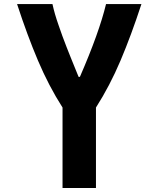

<svg xmlns="http://www.w3.org/2000/svg" viewBox="-20 -937 725 957"><path d="M378.3 -554Q474.6 -775.4 508.5 -916.7H684.9Q634.1 -761.1 580.7 -635.1Q527.3 -509.1 458.3 -401V0H291.7V-401Q222.7 -509.1 169.3 -635.1Q115.9 -761.1 65.1 -916.7H241.5Q246.7 -892.6 254.2 -866.5Q261.7 -840.5 272.5 -809.9Q283.2 -779.3 290.7 -758.1Q298.2 -737 312.5 -700.8Q326.8 -664.7 332.4 -650.7Q337.9 -636.7 353.8 -598Q369.8 -559.2 371.7 -554Z"/></svg>

Font: TypoPRO Monoid
Style: Bold
Weight: 700
Width: 4
Monospace: yes
Designer: Andreas Larsen (@larsenwork)
Version: Version 0.61